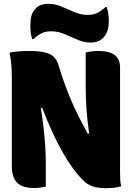

<svg xmlns="http://www.w3.org/2000/svg" viewBox="-20 -976 690 1006"><path d="M220 2Q206 5 190.5 7Q175 9 158 9Q97 9 69.5 -19Q42 -47 42 -105V-570Q42 -645 30 -700Q53 -705 80 -707Q107 -709 129 -709Q184 -709 215.5 -701.5Q247 -694 264 -676Q281 -658 290 -624Q313 -547 348 -462Q383 -377 440 -276H447Q438 -340 433.5 -399.5Q429 -459 429 -524V-701Q441 -704 459 -706.5Q477 -709 496 -709Q609 -709 609 -623V-71Q609 -51 610 -34Q611 -17 615 0Q582 10 537 10Q493 10 465 0.5Q437 -9 415 -32Q363 -82 308 -178.5Q253 -275 201 -411H194Q204 -345 209.5 -295.5Q215 -246 217.5 -202.5Q220 -159 220 -112ZM439 -898Q469 -898 488.5 -907.5Q508 -917 533 -939H539Q550 -908 550 -869Q550 -838 544 -818Q538 -798 527 -785Q515 -769 496.5 -761Q478 -753 455 -753Q420 -753 386 -768Q352 -783 318 -797.5Q284 -812 249 -812Q219 -812 200 -803Q181 -794 155 -771H149Q139 -798 139 -841Q139 -870 144 -890.5Q149 -911 161 -924Q172 -941 191 -948.5Q210 -956 233 -956Q269 -956 302.5 -941.5Q336 -927 370 -912.5Q404 -898 439 -898Z"/></svg>

Font: Recursive Sn Csl St Blk
Style: Regular
Weight: 900
Version: Version 1.079;hotconv 1.0.112;makeotfexe 2.5.65598; ttfautoh